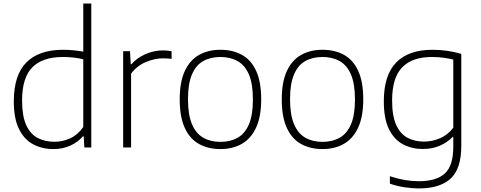

<svg xmlns="http://www.w3.org/2000/svg" viewBox="-20 -828 2700 1078"><path d="M280.5 9Q216.5 9 166 -18Q115.5 -45 86.5 -104Q57.5 -163 57.5 -259Q57.5 -406 127.8 -477.2Q198 -548.5 334.5 -548.5Q364.5 -548.5 394 -545.5Q423.5 -542.5 447.5 -538V-808H492.5V0H453.5L450 -62.5H445.5Q417.5 -30 375 -10.5Q332.5 9 280.5 9ZM286 -32Q331 -32 373.8 -51.2Q416.5 -70.5 447.5 -115V-495Q397 -508 333.5 -508Q218.5 -508 161.2 -449.8Q104 -391.5 104 -264Q104 -177 127 -126.2Q150 -75.5 191 -53.8Q232 -32 286 -32Z M671.5 0V-540.5H710L714 -467.5H718Q750 -504 797.8 -524.5Q845.5 -545 894 -545Q921 -545 943.5 -540.5V-497.5Q931.5 -499 919.2 -499.8Q907 -500.5 893 -500.5Q850 -500.5 799.8 -480Q749.5 -459.5 716 -414.5V0Z M1217.5 9Q1149 9 1097.5 -19.5Q1046 -48 1017.5 -109.8Q989 -171.5 989 -270Q989 -367.5 1017.5 -429Q1046 -490.5 1097.5 -519.5Q1149 -548.5 1217.5 -548.5Q1286.5 -548.5 1338 -520.2Q1389.5 -492 1418 -430.5Q1446.5 -369 1446.5 -270.5Q1446.5 -173 1417.8 -111.2Q1389 -49.5 1337.5 -20.2Q1286 9 1217.5 9ZM1217.5 -31.5Q1273 -31.5 1314 -54.5Q1355 -77.5 1377.5 -129.8Q1400 -182 1400 -269Q1400 -357.5 1377.5 -409.8Q1355 -462 1314 -485Q1273 -508 1217.5 -508Q1162 -508 1121.2 -485.2Q1080.5 -462.5 1058 -410.5Q1035.5 -358.5 1035.5 -271.5Q1035.5 -183 1058 -130.5Q1080.5 -78 1121.2 -54.8Q1162 -31.5 1217.5 -31.5Z M1790.5 9Q1722 9 1670.5 -19.5Q1619 -48 1590.5 -109.8Q1562 -171.5 1562 -270Q1562 -367.5 1590.5 -429Q1619 -490.5 1670.5 -519.5Q1722 -548.5 1790.5 -548.5Q1859.5 -548.5 1911 -520.2Q1962.5 -492 1991 -430.5Q2019.5 -369 2019.5 -270.5Q2019.5 -173 1990.8 -111.2Q1962 -49.5 1910.5 -20.2Q1859 9 1790.5 9ZM1790.5 -31.5Q1846 -31.5 1887 -54.5Q1928 -77.5 1950.5 -129.8Q1973 -182 1973 -269Q1973 -357.5 1950.5 -409.8Q1928 -462 1887 -485Q1846 -508 1790.5 -508Q1735 -508 1694.2 -485.2Q1653.5 -462.5 1631 -410.5Q1608.5 -358.5 1608.5 -271.5Q1608.5 -183 1631 -130.5Q1653.5 -78 1694.2 -54.8Q1735 -31.5 1790.5 -31.5Z M2331 230Q2294.5 230 2250 223.2Q2205.5 216.5 2169 203V161.5Q2213.5 176 2253.2 182.8Q2293 189.5 2331 189.5Q2430 189.5 2477.5 146.2Q2525 103 2525 -4.5V-59.5H2522Q2493 -29.5 2450.5 -10.5Q2408 8.5 2354 8.5Q2293 8.5 2243.2 -17.5Q2193.5 -43.5 2164.2 -102.2Q2135 -161 2135 -259.5Q2135 -406 2204.5 -477.2Q2274 -548.5 2408 -548.5Q2492 -548.5 2570 -525.5V-9.5Q2570 119.5 2510 174.8Q2450 230 2331 230ZM2360.5 -33Q2406 -33 2450 -51.5Q2494 -70 2525 -111V-493.5Q2502 -499.5 2470.8 -503.8Q2439.5 -508 2404 -508Q2294.5 -508 2238 -449.8Q2181.5 -391.5 2181.5 -264Q2181.5 -176 2205 -125.5Q2228.5 -75 2269 -54Q2309.5 -33 2360.5 -33Z"/></svg>

Font: Encode Sans Semi Expanded ExtraLight
Style: Regular
Weight: 200
Width: 6
Designer: Multiple Designers
Foundry: Impallari Type
Version: Version 3.000; ttfautohint (v1.8.3) -l 8 -r 50 -G 200 -x 14 